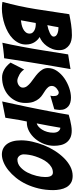

<svg xmlns="http://www.w3.org/2000/svg" viewBox="603 -1392 792 2040"><g transform="rotate(90 999.0 -372.0)"><path d="M68 4Q31 4 -1 -2Q47 -177 75.5 -354.5Q104 -532 130 -712Q182 -723 238 -731.5Q294 -740 354 -740Q379 -740 407 -734Q435 -728 458 -712Q481 -696 496.5 -670Q512 -644 512 -604Q512 -566 499.5 -533Q487 -500 467.5 -473Q448 -446 423 -426.5Q398 -407 372 -397Q385 -390 399 -377Q413 -364 425 -346.5Q437 -329 444.5 -305Q452 -281 452 -251Q452 -210 435 -175Q418 -140 389 -111.5Q360 -83 321.5 -61.5Q283 -40 240.5 -25.5Q198 -11 153.5 -3.5Q109 4 68 4ZM195 -198Q214 -200 238 -205Q262 -210 284 -220.5Q306 -231 321 -248.5Q336 -266 336 -291Q336 -309 326.5 -321Q317 -333 302.5 -341Q288 -349 271 -352.5Q254 -356 239 -356Q234 -356 230.5 -356Q227 -356 223 -355Q219 -331 215.5 -312.5Q212 -294 209 -277Q206 -260 202.5 -241.5Q199 -223 195 -198ZM246 -479Q268 -483 290 -490Q312 -497 329.5 -505.5Q347 -514 357.5 -524Q368 -534 368 -546Q368 -561 359 -570.5Q350 -580 335.5 -586Q321 -592 305.5 -594.5Q290 -597 278 -597H268Q266 -586 263.5 -571Q261 -556 258 -539.5Q255 -523 251.5 -507Q248 -491 246 -479Z M433 -1Q443 -44 453.5 -96.5Q464 -149 475 -206.5Q486 -264 496 -323Q506 -382 515 -437Q536 -565 557 -700L713 -725Q690 -591 668 -462Q659 -407 649.5 -348Q640 -289 630.5 -231Q621 -173 613 -118.5Q605 -64 598 -20Q589 -20 562.5 -17.5Q536 -15 508 -11.5Q480 -8 457.5 -5Q435 -2 433 -1Z M801 2Q761 2 721 -19.5Q681 -41 644 -88L718 -233Q725 -220 739 -206.5Q753 -193 770.5 -183Q788 -173 805.5 -166.5Q823 -160 837 -160Q849 -160 862 -164Q875 -168 886 -176Q897 -184 903.5 -194.5Q910 -205 910 -219Q910 -243 894.5 -263.5Q879 -284 856 -302.5Q833 -321 806 -340Q779 -359 756.5 -380Q734 -401 718 -427Q702 -453 702 -485Q702 -537 733 -582Q764 -627 810.5 -659.5Q857 -692 912 -711Q967 -730 1016 -730Q1043 -730 1067 -723.5Q1091 -717 1108.5 -702.5Q1126 -688 1136.5 -666Q1147 -644 1147 -611Q1147 -597 1144.5 -583Q1142 -569 1140 -553L995 -511Q997 -519 998.5 -527Q1000 -535 1000 -543Q1000 -573 989.5 -586.5Q979 -600 962 -600Q954 -600 942.5 -594Q931 -588 919.5 -578.5Q908 -569 900 -556Q892 -543 892 -528Q892 -504 905.5 -488Q919 -472 939 -458Q959 -444 982.5 -429.5Q1006 -415 1026 -392Q1046 -369 1059.5 -334.5Q1073 -300 1073 -247Q1073 -191 1051.5 -145.5Q1030 -100 993.5 -67Q957 -34 907.5 -16Q858 2 801 2Z M1057 1Q1087 -134 1114 -263Q1125 -317 1137 -377Q1149 -437 1160 -495Q1171 -553 1181 -607Q1191 -661 1198 -706Q1227 -715 1255 -721.5Q1283 -728 1312.5 -733Q1342 -738 1368 -738Q1413 -738 1443.5 -723Q1474 -708 1493 -682.5Q1512 -657 1520 -623Q1528 -589 1528 -550Q1528 -494 1507.5 -442Q1487 -390 1452.5 -349.5Q1418 -309 1373.5 -285Q1329 -261 1281 -261H1270Q1262 -227 1255 -187Q1248 -147 1243 -113Q1236 -73 1230 -33ZM1290 -366Q1306 -370 1323.5 -384.5Q1341 -399 1356 -422.5Q1371 -446 1380 -477Q1389 -508 1389 -542Q1389 -579 1372.5 -598Q1356 -617 1336 -617Q1325 -551 1314 -492Q1303 -433 1290 -366Z M1620 4Q1587 4 1560 -8.5Q1533 -21 1513 -45.5Q1493 -70 1481.5 -108.5Q1470 -147 1470 -201Q1470 -257 1484 -319Q1498 -381 1522 -442Q1546 -503 1581 -558Q1616 -613 1658 -655.5Q1700 -698 1748 -723Q1796 -748 1848 -748Q1893 -748 1922.5 -729.5Q1952 -711 1968.5 -681.5Q1985 -652 1992 -615Q1999 -578 1999 -541Q1999 -459 1981.5 -386.5Q1964 -314 1935 -253.5Q1906 -193 1867.5 -145.5Q1829 -98 1787 -64.5Q1745 -31 1702 -13.5Q1659 4 1620 4ZM1674 -161Q1719 -161 1754 -192Q1789 -223 1812 -268Q1835 -313 1847.5 -364Q1860 -415 1860 -457Q1860 -469 1858.5 -483Q1857 -497 1852.5 -509Q1848 -521 1838.5 -529.5Q1829 -538 1813 -538Q1781 -538 1754 -522Q1727 -506 1705.5 -479.5Q1684 -453 1668 -419.5Q1652 -386 1640.5 -351.5Q1629 -317 1624 -284Q1619 -251 1619 -227Q1619 -216 1623 -204Q1627 -192 1634 -183Q1641 -174 1651.5 -167.5Q1662 -161 1674 -161Z"/></g></svg>

Font: Bangers
Style: Regular
Weight: 400
Designer: vernon adams
Foundry: Vernon Adams
Version: Version 2.000